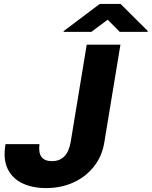

<svg xmlns="http://www.w3.org/2000/svg" viewBox="-20 -957 780 987"><path d="M425.8 -727.3H599.1L516 -223.7Q504.3 -153.1 462.5 -100.5Q420.8 -47.9 357.4 -19Q294 9.9 216.3 9.9Q148.4 9.9 96.6 -14Q44.7 -38 19.9 -87.9Q-5 -137.8 8.2 -215.9H182.9Q171.5 -128.6 247.2 -128.6Q325.6 -128.6 343 -225.1ZM449.8 -793.3 533.7 -855.8 595.4 -793.3H738.5L739.6 -797.6L599.9 -936.8H492.7L307.8 -797.6L306.7 -793.3Z"/></svg>

Font: Inter UI Extra Bold
Style: Italic
Weight: 800
Italic angle: 9.39999°
Designer: Rasmus Andersson
Foundry: rsms
Version: 3.2;8d6f07862